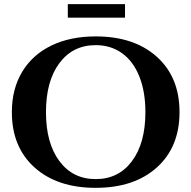

<svg xmlns="http://www.w3.org/2000/svg" viewBox="-20 -889 919 923"><path d="M306 -804V-869H581V-804ZM440 -714Q625 -714 734 -616Q843 -518 843 -350Q843 -182 734 -84Q625 14 440 14Q255 14 146 -84Q37 -182 37 -350Q37 -461 86.5 -543.5Q136 -626 227 -670Q318 -714 440 -714ZM679 -350Q679 -448 650 -521Q621 -594 567 -633Q513 -672 440 -672Q330 -672 265.5 -585.5Q201 -499 201 -350Q201 -201 265.5 -114.5Q330 -28 440 -28Q550 -28 614.5 -114.5Q679 -201 679 -350Z"/></svg>

Font: Cinzel Decorative
Style: Bold
Weight: 700
Version: Version 1.002;PS 001.002;hotconv 1.0.56;makeotf.lib2.0.21325